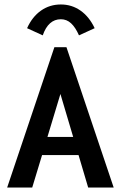

<svg xmlns="http://www.w3.org/2000/svg" viewBox="-20 -838 540 858"><path d="M374 0 331 -145H168L124 0H12L223 -627H277L488 0ZM250 -418 192 -226H307ZM171 -680 101 -712Q124 -763 163 -790.5Q202 -818 252 -818Q301 -818 340 -790.5Q379 -763 403 -712L333 -680Q317 -716 297.5 -734Q278 -752 252 -752Q196 -752 171 -680Z"/></svg>

Font: Inconsolata
Style: Bold
Weight: 700
Monospace: yes
Designer: Raph Levien, Cyreal, Brenton Simpson
Foundry: Raph Levien, Cyreal, Google
Version: Version 3.100; ttfautohint (v1.8.4.7-5d5b)